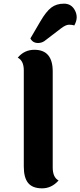

<svg xmlns="http://www.w3.org/2000/svg" viewBox="-20 -1018 439 1049"><path d="M390 -960Q399 -943 399 -923Q399 -903 386 -879Q375 -883 357 -883Q339 -883 312 -862L231 -800Q212 -783 188 -783Q159 -783 146 -808L201 -902Q232 -955 260 -976.5Q288 -998 329.5 -998Q371 -998 390 -960ZM268 -628V-103Q268 -49 300 -32Q262 11 210 11Q158 11 134 -18Q110 -47 110 -108V-634Q110 -686 77 -703Q113 -746 168 -746Q268 -746 268 -628Z"/></svg>

Font: Laila
Style: Bold
Weight: 700
Designer: Hitesh Malaviya
Foundry: Indian Type Foundry
Version: Version 1.302;PS 1.0;hotconv 1.0.78;makeotf.lib2.5.61930; tt